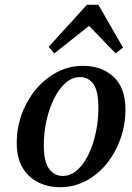

<svg xmlns="http://www.w3.org/2000/svg" viewBox="-20 -768 550 802"><path d="M231 14Q181 14 139.5 -6.5Q98 -27 74 -68Q50 -109 50 -170Q50 -235 71.5 -293Q93 -351 131 -396Q169 -441 219 -467Q269 -493 327 -493Q404 -493 454 -447.5Q504 -402 504 -310Q504 -246 483 -187.5Q462 -129 425 -83.5Q388 -38 338 -12Q288 14 231 14ZM242 -33Q275 -33 302.5 -57.5Q330 -82 350 -123.5Q370 -165 380.5 -215.5Q391 -266 391 -317Q391 -388 370 -417Q349 -446 315 -446Q282 -446 254.5 -422Q227 -398 206.5 -357.5Q186 -317 174.5 -266Q163 -215 163 -162Q163 -91 185.5 -62Q208 -33 242 -33ZM463 -545 352 -660 207 -545 183 -572 343 -748H391L494 -569Z"/></svg>

Font: Source Serif Pro SemiBold
Style: Italic
Weight: 600
Italic angle: -12°
Designer: Frank Grießhammer
Foundry: Adobe Systems Incorporated
Version: Version 3.001;hotconv 1.0.111;makeotfexe 2.5.65597